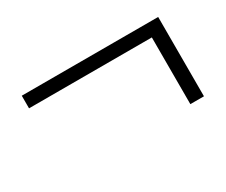

<svg xmlns="http://www.w3.org/2000/svg" viewBox="-55 -480 589 501"><g transform="rotate(-30 239.5 -229.5)"><path d="M404 -110V-311H34V-349H445V-110Z"/></g></svg>

Font: Source Sans 3 ExtraLight Light
Style: Regular
Weight: 300
Version: Version 3.052;hotconv 1.1.0;makeotfexe 2.6.0